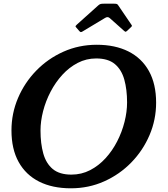

<svg xmlns="http://www.w3.org/2000/svg" viewBox="-20 -1005 906 1038"><path d="M408.5 -837.5Q412.5 -833 415.8 -831.8Q419 -830.5 425.5 -834.5L548 -908Q562 -917 573 -907.5L651 -838Q656.5 -833.5 658.8 -833.2Q661 -833 667.5 -838.5L688 -858Q693 -862.5 693.2 -864.8Q693.5 -867 691 -870.5L619 -976.5Q616 -981.5 612 -983.2Q608 -985 598 -985H540.5Q529.5 -985 524 -983.5Q518.5 -982 512 -976.5L395.5 -872Q389 -866 388.2 -864Q387.5 -862 392 -856.5ZM503 -763 500 -689Q564.5 -689 600.8 -658.8Q637 -628.5 652 -574.8Q667 -521 667 -451Q667 -400.5 653.2 -346Q639.5 -291.5 613.5 -240.8Q587.5 -190 550.5 -149.5Q513.5 -109 467 -85Q420.5 -61 366 -61L363 13Q459.5 13 543.2 -24.5Q627 -62 690 -126.8Q753 -191.5 788.5 -274.8Q824 -358 824 -450Q824 -551 785.2 -620.8Q746.5 -690.5 674.5 -726.8Q602.5 -763 503 -763ZM363 13 366 -61Q301.5 -61 265.2 -91.2Q229 -121.5 214 -175.2Q199 -229 199 -299Q199 -349.5 213 -404Q227 -458.5 253.5 -509.2Q280 -560 317 -600.5Q354 -641 400.2 -665Q446.5 -689 500 -689L503 -763Q406.5 -763 322.8 -725.5Q239 -688 176 -623.2Q113 -558.5 77.5 -475.2Q42 -392 42 -300Q42 -199 80.8 -129.2Q119.5 -59.5 191.5 -23.2Q263.5 13 363 13Z"/></svg>

Font: Besley SemiBold
Style: Italic
Weight: 600
Italic angle: -13°
Designer: Owen Earl
Foundry: indestructible type*
Version: Version 2.001